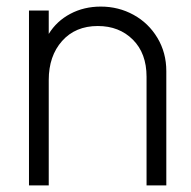

<svg xmlns="http://www.w3.org/2000/svg" viewBox="-20 -563 581 583"><path d="M68 -531H128V-460Q152 -499 193.5 -521Q235 -543 286 -543Q340 -543 385.5 -518Q431 -493 458 -448Q485 -403 485 -347V0H425V-330Q425 -401 383.5 -442.5Q342 -484 277 -484Q209 -484 168.5 -438.5Q128 -393 128 -320V0H68Z"/></svg>

Font: BLUETTI 2.0 Extralight
Style: Roman
Weight: 200
Designer: Stijn de Vries
Foundry: tokotype
Version: Version 2.005;October 31, 2023;FontCreator 14.0.0.2814 64-bi